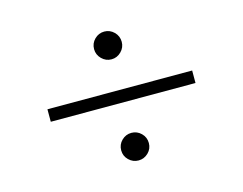

<svg xmlns="http://www.w3.org/2000/svg" viewBox="-92 -843 1183 936"><g transform="rotate(-15 500.0 -375.0)"><path d="M430.2 -629.9Q430.2 -659.2 450.9 -679.7Q471.7 -700.2 500 -700.2Q528.3 -700.2 549.1 -679.7Q569.8 -659.2 569.8 -629.9Q569.8 -601.6 549.1 -580.8Q528.3 -560.1 500 -560.1Q471.7 -560.1 450.9 -580.8Q430.2 -601.6 430.2 -629.9ZM134.8 -405.8H865.2V-342.8H134.8ZM430.2 -119.1Q430.2 -148.4 450.9 -168.7Q471.7 -189 500 -189Q528.3 -189 549.1 -168.7Q569.8 -148.4 569.8 -119.1Q569.8 -90.3 549.1 -70.1Q528.3 -49.8 500 -49.8Q471.7 -49.8 450.9 -70.1Q430.2 -90.3 430.2 -119.1Z"/></g></svg>

Font: `nÑOS CN Normal
Style: Regular
Weight: 350
Designer: Ryoko NISHIZUKA ?XZm?[P (kana & ideographs); Paul D. Hunt (Latin, Greek & Cyrillic); Wenlong ZHANG _ e??? (bopomofo); Sa
Foundry: Adobe Systems Incorporated
Version: Version 1.004 June 21, 2023